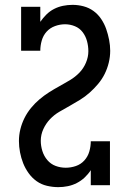

<svg xmlns="http://www.w3.org/2000/svg" viewBox="-20 -763 540 791"><path d="M220 8Q197 8 173.5 2.5Q150 -3 131 -16.5Q112 -30 98 -49.5Q84 -69 75.5 -90.5Q67 -112 62.5 -135.5Q58 -159 58 -182Q58 -207 64 -231Q70 -255 81 -277Q92 -299 108 -318.5Q124 -338 143 -354Q162 -370 182.5 -383Q203 -396 225 -408Q247 -420 268.5 -433Q290 -446 307 -463.5Q324 -481 334 -504.5Q344 -528 344 -552Q344 -573 338.5 -593.5Q333 -614 320.5 -630.5Q308 -647 288.5 -655Q269 -663 248 -663Q227 -663 206.5 -655.5Q186 -648 172 -632.5Q158 -617 152 -596Q146 -575 146 -554H67V-735H146V-673Q157 -689 171 -703Q185 -717 202.5 -726Q220 -735 239.5 -739Q259 -743 279 -743Q302 -743 324.5 -737Q347 -731 365.5 -717.5Q384 -704 397 -684.5Q410 -665 417.5 -643.5Q425 -622 429.5 -599Q434 -576 434 -554Q434 -529 428 -504.5Q422 -480 411 -458Q400 -436 384 -417Q368 -398 349.5 -381.5Q331 -365 310 -352Q289 -339 267.5 -327Q246 -315 224.5 -302.5Q203 -290 186 -272Q169 -254 158.5 -231Q148 -208 148 -183Q148 -162 154.5 -141Q161 -120 175 -103.5Q189 -87 209 -79.5Q229 -72 251 -72Q272 -72 292.5 -79Q313 -86 327.5 -102Q342 -118 348 -139Q354 -160 354 -181H433V0H354V-62Q343 -45 328.5 -31.5Q314 -18 296.5 -9Q279 0 259.5 4Q240 8 220 8Z"/></svg>

Font: Iosevka Slab Medium
Style: Regular
Weight: 500
Monospace: yes
Designer: Belleve Invis
Foundry: Belleve Invis
Version: Version 11.1.1; ttfautohint (v1.8.3)